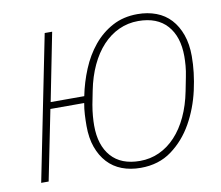

<svg xmlns="http://www.w3.org/2000/svg" viewBox="-79 -805 1051 912"><g transform="rotate(-10 446.5 -349.0)"><path d="M529 12Q479 12 438.5 -3.5Q398 -19 369.5 -50Q341 -81 325 -125.5Q309 -170 309 -229Q309 -255 310.5 -283Q312 -311 317 -338H154L86 0H50L190 -698H226L161 -370H323Q336 -435 361.5 -496.5Q387 -558 426 -605.5Q465 -653 518 -681.5Q571 -710 639 -710Q688 -710 729 -694.5Q770 -679 798.5 -648Q827 -617 843 -572Q859 -527 859 -469Q859 -391 840 -306.5Q821 -222 781 -151Q741 -80 678.5 -34Q616 12 529 12ZM531 -21Q581 -21 624.5 -41Q668 -61 703 -98.5Q738 -136 763 -189.5Q788 -243 801 -309L814 -375Q820 -404 822 -429Q824 -454 824 -474Q824 -569 776 -623Q728 -677 637 -677Q587 -677 543.5 -657Q500 -637 465 -599.5Q430 -562 405 -508.5Q380 -455 367 -389L354 -323Q349 -294 347 -269Q345 -244 345 -224Q345 -129 392.5 -75Q440 -21 531 -21Z"/></g></svg>

Font: IBM Plex Sans ExtLt
Style: Italic
Weight: 200
Italic angle: -11°
Designer: Mike Abbink, Paul van der Laan, Pieter van Rosmalen
Foundry: Bold Monday
Version: Version 3.005